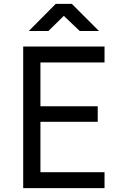

<svg xmlns="http://www.w3.org/2000/svg" viewBox="-20 -970 639 990"><path d="M128.4 -810.1 267.6 -950.2H350.1L490.2 -810.1H391.1L309.1 -888.2L229.5 -810.1ZM99.6 0V-730H519V-647.9H188.5V-421.9H483.9V-341.8H188.5V-82H519V0Z"/></svg>

Font: UDEV Gothic 35
Style: Regular
Weight: 400
Version: v2.1.0; ttfautohint (v1.8.4.7-5d5b-dirty) -l 6 -r 45 -G 200 